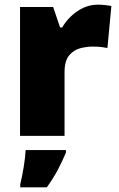

<svg xmlns="http://www.w3.org/2000/svg" viewBox="-20 -583 509 824"><path d="M400 -563Q416 -563 433 -561Q450 -559 458 -557L441 -377Q431 -379 416.5 -381Q402 -383 376 -383Q352 -383 324.5 -376Q297 -369 277 -345.5Q257 -322 257 -272V0H66V-553H208L238 -465H247Q270 -506 311.5 -534.5Q353 -563 400 -563ZM263 72Q246 112 228 146Q210 180 181 221H67V207Q75 175 82 132Q89 89 90 61H263Z"/></svg>

Font: Noto Sans Telugu Black
Style: Regular
Weight: 900
Designer: Jelle Bosma - Monotype Design Team
Foundry: Monotype Imaging Inc.
Version: Version 2.005; ttfautohint (v1.8.4.7-5d5b)